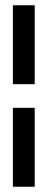

<svg xmlns="http://www.w3.org/2000/svg" viewBox="-20 -640 182 730"><path d="M29 70H112V-230H29ZM29 -320H112V-620H29Z"/></svg>

Font: Charger Pro
Style: BdNar
Weight: 700
Designer: Jasper
Foundry: Cannot Into Space Fonts
Version: Version 1.09